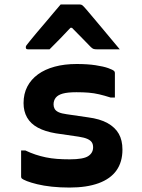

<svg xmlns="http://www.w3.org/2000/svg" viewBox="-20 -835 640 864"><path d="M294 -118Q355 -118 377 -132.5Q399 -147 399 -172Q399 -185 393.5 -194Q388 -203 374 -209.5Q360 -216 334 -220L231 -235Q183 -243 150.5 -260.5Q118 -278 102 -306Q86 -334 86 -371Q86 -413 103 -445.5Q120 -478 151 -500.5Q182 -523 226 -535Q270 -547 325 -547Q374 -547 410 -541.5Q446 -536 467 -528.5Q488 -521 494 -515Q495 -514 495.5 -512.5Q496 -511 496.5 -510Q497 -509 497 -506Q497 -479 497 -451Q497 -423 497 -396H478Q450 -405 426.5 -410.5Q403 -416 379 -418Q355 -420 324 -420Q285 -420 263 -414Q241 -408 231 -395.5Q221 -383 221 -365Q221 -354 226 -345Q231 -336 244 -330Q257 -324 280 -321L376 -307Q430 -300 464 -281Q498 -262 514.5 -233Q531 -204 531 -162Q531 -106 504 -68Q477 -30 423.5 -10.5Q370 9 293 9Q250 9 213 5Q176 1 147.5 -6Q119 -13 101 -20Q83 -27 77 -33Q76 -35 75.5 -36.5Q75 -38 75 -40Q75 -69 75 -98.5Q75 -128 75 -158H94Q117 -147 139.5 -139.5Q162 -132 186 -127Q210 -122 236.5 -120Q263 -118 294 -118ZM253 -815Q274 -815 295.5 -815Q317 -815 338 -815Q346 -815 351 -811Q356 -807 368 -793Q375 -784 393 -763.5Q411 -743 433 -716Q455 -689 478 -662Q501 -635 519 -613Q493 -613 468 -613Q443 -613 417 -613Q406 -613 400.5 -615Q395 -617 388 -624Q377 -635 351.5 -661.5Q326 -688 283 -731L333 -710H271L319 -733Q279 -690 252 -662.5Q225 -635 203 -613H106Q102 -613 100 -614Q98 -615 97 -617.5Q96 -620 96 -622Q96 -627 99 -631Q102 -635 114 -650Q125 -664 144 -686.5Q163 -709 184.5 -734Q206 -759 224 -781Q242 -803 253 -815Z"/></svg>

Font: Recursive Monospace
Style: Bold
Weight: 700
Version: Version 1.047